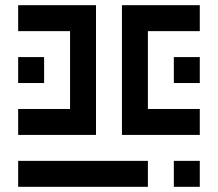

<svg xmlns="http://www.w3.org/2000/svg" viewBox="-20 -720 840 740"><path d="M350 -200V-700H50V-600H250V-300H50V-200ZM450 -700V-200H750V-300H550V-600H750V-700ZM50 -500V-400H150V-500ZM750 -400V-500H650V-400ZM550 0V-100H50V0ZM750 0V-100H650V0Z"/></svg>

Font: Mourier
Style: Regular
Weight: 400
Designer: Eric Mourier
Foundry: Velvetyne Type Foundry
Version: Version 2.000;hotconv 1.0.109;makeotfexe 2.5.65596